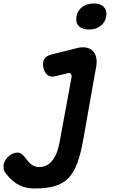

<svg xmlns="http://www.w3.org/2000/svg" viewBox="-85 -808 705 1089"><path d="M320.6 -368.7Q322.6 -382 317.2 -388.9Q311.9 -395.8 299.2 -392.8L230.2 -376.1Q202.5 -369 185.1 -382.1Q167.8 -395.3 161 -424Q154.9 -451.9 165.5 -471.5Q176.1 -491.2 205.7 -498.6L352.1 -535.3Q382.4 -542.7 405.2 -537.9Q427.9 -533.2 441.7 -518.8Q455.5 -504.5 460.6 -482Q465.6 -459.6 460.9 -432.3L388.3 -22.3Q374.1 59.3 354.8 113.8Q335.4 168.4 304 201.1Q272.5 233.8 225.9 247.4Q179.2 261 110 261Q90.1 261 69.3 257.4Q48.4 253.7 27.5 243.7Q6.6 233.6 -14.3 216.1Q-35.2 198.5 -55.5 171.1Q-62.6 161.3 -64.5 149.1Q-66.3 136.8 -64.6 126.6Q-62.9 115.1 -55.8 102.8Q-48.7 90.5 -38.1 80.4Q-27.4 70.3 -14.2 63.9Q-1.1 57.5 13 57.5Q28.1 57.5 38.7 65.8Q49.3 74.2 59.9 88.5Q66.5 97 73.4 105.7Q80.3 114.5 89.4 122.1Q98.5 129.8 110.1 134.6Q121.7 139.5 137.3 139.5Q158.6 139.5 176.6 131.1Q194.6 122.7 209.4 105.5Q224.3 88.3 235.2 61.9Q246.1 35.6 252.9 -1.3ZM419.6 -640.6Q381 -640.6 361.8 -660.4Q342.7 -680.3 348.7 -714.1Q354.7 -748.3 381.1 -768.3Q407.5 -788.2 446.1 -788.2Q484.7 -788.2 503.9 -768.3Q523 -748.3 517.3 -714.1Q511.3 -680.2 484.8 -660.4Q458.2 -640.6 419.6 -640.6Z"/></svg>

Font: Maple Mono
Style: Italic
Weight: 400
Italic angle: -10°
Monospace: yes
Designer: subframe7536
Version: Version 7.300